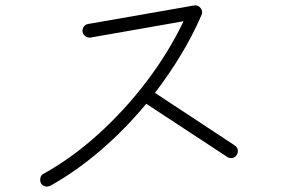

<svg xmlns="http://www.w3.org/2000/svg" viewBox="-20 -708 1040 705"><path d="M165 -26Q155 -21 145 -24Q135 -27 130 -36Q126 -45 128.5 -55.5Q131 -66 140 -70Q243 -127 340 -214.5Q437 -302 518 -408.5Q599 -515 654 -630L312 -570Q302 -569 293.5 -575Q285 -581 283 -591Q282 -602 288 -610.5Q294 -619 304 -620L693 -688Q708 -690 717 -678Q726 -665 720 -653Q688 -579 644.5 -507Q601 -435 549 -367L842 -174Q851 -168 853 -158Q855 -148 849 -139Q844 -130 833.5 -128Q823 -126 814 -132L517 -327Q440 -234 350 -156.5Q260 -79 165 -26Z"/></svg>

Font: Kurewa Gothic CJK TC Regular
Style: Regular
Weight: 400
Designer: Max Yao
Foundry: Max-Everyday
Version: Version 1.071; ttfautohint (v1.8.3)